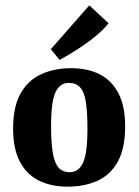

<svg xmlns="http://www.w3.org/2000/svg" viewBox="-20 -688 518 718"><path d="M307 -206Q307 -269 301 -307Q295 -345 279.5 -361.5Q264 -378 237 -378Q204 -378 187.5 -343Q171 -308 171 -217Q171 -154 177.5 -116Q184 -78 199 -61Q214 -44 241 -44Q274 -44 290.5 -79.5Q307 -115 307 -206ZM29 -207Q29 -290 57.5 -339.5Q86 -389 135 -411Q184 -433 245 -433Q309 -433 354 -409.5Q399 -386 423.5 -338Q448 -290 448 -216Q448 -132 420 -82.5Q392 -33 343.5 -11.5Q295 10 233 10Q170 10 124 -13.5Q78 -37 53.5 -85Q29 -133 29 -207ZM170 -504 314 -668 386 -601Q368 -578 339 -554Q310 -530 275 -507Q240 -484 203 -464Z"/></svg>

Font: Yrsa
Style: Regular
Weight: 400
Designer: Anna Giedrys (Yrsa+Rasa design), David Brezina (Yrsa art-direction, Rasa art-direction, design)
Foundry: Rosetta Type Foundry
Version: Version 2.004